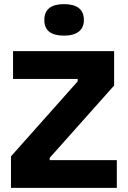

<svg xmlns="http://www.w3.org/2000/svg" viewBox="-20 -907 617 927"><path d="M33 0V-152L355 -514V-526H43V-660H531V-494L220 -145V-134H544V0ZM289 -735Q194 -735 194 -810Q194 -887 289 -887Q385 -887 385 -810Q385 -774 360.5 -754.5Q336 -735 289 -735Z"/></svg>

Font: Bricolage Grotesque 12pt ExtraBold
Style: Regular
Weight: 800
Designer: Mathieu Triay
Foundry: Atelier Triay
Version: Version 1.001; ttfautohint (v1.8.4.7-5d5b);gftools[0.9.33.de